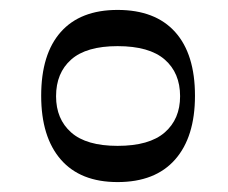

<svg xmlns="http://www.w3.org/2000/svg" viewBox="-20 -766 460 387"><path d="M217 -399Q142 -399 102.5 -444.5Q63 -490 63 -573Q63 -657 102.5 -701.5Q142 -746 217 -746Q293 -746 333 -701.5Q373 -657 373 -573Q373 -490 333 -444.5Q293 -399 217 -399ZM217 -472Q281 -472 312 -499Q343 -526 343 -572Q343 -619 312 -646Q281 -673 217 -673Q154 -673 123.5 -646Q93 -619 93 -572Q93 -526 123.5 -499Q154 -472 217 -472Z"/></svg>

Font: Ojuju SemiBold
Style: Regular
Weight: 600
Designer: Chisaokwu Joboson, Mirko Velimirovic
Foundry: Udi Foundry
Version: Version 1.000